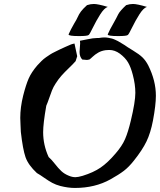

<svg xmlns="http://www.w3.org/2000/svg" viewBox="-20 -928 798 958"><path d="M712.9 -893.6Q695.3 -887.7 675.3 -856Q655.3 -824.2 639.2 -791Q623 -757.8 618.2 -753.9Q613.3 -748 570.3 -748Q517.6 -748 517.6 -755.9V-756.8Q527.3 -779.3 545.9 -811.5Q551.8 -821.3 559.1 -835.4Q566.4 -849.6 570.3 -857.4Q574.2 -865.2 584.5 -877Q594.7 -888.7 609.4 -902.3Q627 -908.2 643.6 -908.2Q664.1 -908.2 712.9 -893.6ZM517.6 -893.6Q500 -887.7 480 -856Q460 -824.2 443.8 -791Q427.7 -757.8 422.9 -753.9Q418 -748 375 -748Q322.3 -748 322.3 -755.9V-756.8Q332 -779.3 350.6 -811.5Q355.5 -819.3 360.4 -828.1Q365.2 -836.9 367.7 -842.8Q370.1 -848.6 374.5 -856.4Q378.9 -864.3 383.8 -870.6Q388.7 -877 396.5 -885.3Q404.3 -893.6 414.1 -902.3Q431.6 -908.2 448.2 -908.2Q468.8 -908.2 517.6 -893.6ZM334 -706.1Q336.9 -707 339.8 -708Q342.8 -709 345.7 -709.5Q348.6 -710 351.6 -710.9Q365.2 -650.4 365.2 -647.5Q365.2 -646.5 357.4 -623Q344.7 -608.4 323.2 -587.9Q301.8 -567.4 286.6 -550.3Q271.5 -533.2 257.8 -511.7Q246.1 -494.1 239.3 -476.6Q232.4 -459 225.1 -437.5Q217.8 -416 210.9 -400.4Q195.3 -311.5 195.3 -268.6Q195.3 -204.1 222.7 -144.5Q237.3 -131.8 253.9 -110.4Q270.5 -88.9 286.1 -74.2Q301.8 -59.6 324.2 -50.8Q340.8 -43.9 356.4 -43.9Q369.1 -43.9 392.6 -50.8Q446.3 -67.4 481.9 -91.8Q517.6 -116.2 556.6 -162.1Q588.9 -199.2 604 -233.9Q619.1 -268.6 632.8 -326.2Q655.3 -419.9 655.3 -464.8Q655.3 -506.8 642.6 -554.7Q632.8 -592.8 619.1 -616.2Q605.5 -639.6 578.1 -660.2Q552.7 -678.7 525.4 -678.7Q513.7 -678.7 507.8 -677.7Q486.3 -674.8 470.2 -665.5Q454.1 -656.2 442.4 -645Q430.7 -633.8 425.8 -630.9Q416 -628.9 414.1 -628.9Q410.2 -628.9 402.8 -629.9Q395.5 -630.9 390.6 -630.9Q377 -644.5 377 -668.9Q377 -675.8 378.4 -689.9Q379.9 -704.1 379.9 -711.9Q379.9 -720.7 378.9 -724.6Q386.7 -725.6 416 -731.9Q445.3 -738.3 463.9 -738.3H472.7Q488.3 -741.2 501 -741.2Q510.7 -741.2 521 -739.3Q531.2 -737.3 537.6 -735.8Q543.9 -734.4 554.7 -729.5Q565.4 -724.6 568.8 -722.7Q572.3 -720.7 585.4 -712.9Q598.6 -705.1 601.6 -703.1Q613.3 -694.3 644 -675.8Q674.8 -657.2 690.9 -641.6Q707 -626 719.7 -601.6Q757.8 -525.4 757.8 -450.2Q757.8 -404.3 743.2 -326.2Q731.4 -264.6 710.9 -222.2Q690.4 -179.7 648.4 -127Q623 -94.7 598.1 -75.7Q573.2 -56.6 531.2 -33.2Q454.1 9.8 353.5 9.8Q320.3 9.8 281.2 0Q258.8 -5.9 240.7 -15.6Q222.7 -25.4 201.2 -40.5Q179.7 -55.7 164.1 -64.5Q121.1 -104.5 107.4 -143.6Q93.8 -182.6 84 -269.5Q84 -277.3 82.5 -302.2Q81.1 -327.1 81.1 -339.8Q81.1 -392.6 95.7 -451.2Q109.4 -504.9 123 -536.1Q136.7 -567.4 166 -601.6Q176.8 -613.3 187 -623.5Q197.3 -633.8 210 -642.6Q222.7 -651.4 231 -656.7Q239.3 -662.1 255.4 -669.9Q271.5 -677.7 278.3 -681.2Q285.2 -684.6 305.7 -693.8Q326.2 -703.1 334 -706.1Z"/></svg>

Font: Essays1743
Style: Italic
Weight: 500
Italic angle: -10°
Designer: Based on the typeface in a 1743 English translation of the essays of Montaigne.  PostScript/TrueType font designed by Jo
Version: Version 002.100